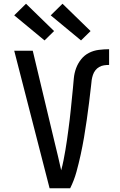

<svg xmlns="http://www.w3.org/2000/svg" viewBox="-20 -1006 640 1026"><path d="M355 0H245L56 -735H155L272 -245Q281 -208 290 -170.5Q299 -133 307 -96Q314 -122 319.5 -149.5Q325 -177 329.5 -204Q334 -231 338 -258.5Q342 -286 345.5 -313Q349 -340 352.5 -367.5Q356 -395 358.5 -422.5Q361 -450 364 -477.5Q367 -505 369.5 -532.5Q372 -560 374.5 -587.5Q377 -615 386.5 -641Q396 -667 413.5 -689Q431 -711 455.5 -723.5Q480 -736 508 -739.5Q536 -743 563 -743V-659Q550 -659 536 -657Q522 -655 510 -648Q498 -641 489.5 -630Q481 -619 476.5 -605.5Q472 -592 470 -578.5Q468 -565 467 -551Q462 -504 456 -457.5Q450 -411 443.5 -364.5Q437 -318 429 -271.5Q421 -225 411 -179Q401 -133 388.5 -87.5Q376 -42 355 0ZM413 -790 251 -924 314 -986 464 -840ZM218 -790 56 -924 119 -986 269 -840Z"/></svg>

Font: Iosevka Medium Extended
Style: Regular
Weight: 500
Width: 7
Monospace: yes
Designer: Belleve Invis
Foundry: Belleve Invis
Version: Version 32.5.0; ttfautohint (v1.8.4)